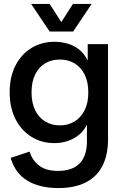

<svg xmlns="http://www.w3.org/2000/svg" viewBox="-20 -742 627 974"><path d="M276 212Q181 212 119 174.5Q57 137 34 59L130 27Q144 72 179 98.5Q214 125 274 125Q346 125 383.5 87.5Q421 50 421 -26V-108H420Q404 -76 377.5 -55.5Q351 -35 320 -25.5Q289 -16 256 -16Q191 -16 139.5 -48Q88 -80 58.5 -138Q29 -196 29 -274Q29 -352 58.5 -409.5Q88 -467 139.5 -498.5Q191 -530 257 -530Q290 -530 322 -521Q354 -512 380.5 -491.5Q407 -471 424 -437H425V-518H528V-36Q528 46 498.5 101.5Q469 157 413 184.5Q357 212 276 212ZM284 -106Q325 -106 357.5 -125.5Q390 -145 409 -182.5Q428 -220 428 -273Q428 -327 409 -364.5Q390 -402 357.5 -421Q325 -440 284 -440Q242 -440 209.5 -421Q177 -402 158.5 -364.5Q140 -327 140 -273Q140 -220 158.5 -182.5Q177 -145 209.5 -125.5Q242 -106 284 -106ZM232 -582 138 -722H232L314 -594H268L350 -722H445L351 -582Z"/></svg>

Font: TikTok Sans 24pt Medium
Style: Regular
Weight: 500
Version: Version 4.000